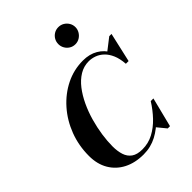

<svg xmlns="http://www.w3.org/2000/svg" viewBox="-289 -1194 1351 1351"><g transform="rotate(-45 386.0 -519.0)"><path d="M332.5 10Q248.5 10 185.5 -22.2Q122.5 -54.5 87.5 -114Q52.5 -173.5 52.5 -255Q52.5 -357.5 87.2 -448.8Q122 -540 183.8 -610Q245.5 -680 326 -720Q406.5 -760 497.5 -760Q561.5 -760 609.2 -732.2Q657 -704.5 683.5 -653Q710 -601.5 710 -530H695Q691 -584.5 674.8 -622.2Q658.5 -660 634 -683.2Q609.5 -706.5 580.5 -717Q551.5 -727.5 522.5 -727.5Q473 -727.5 431 -702Q389 -676.5 355.2 -632.8Q321.5 -589 295.5 -533.8Q269.5 -478.5 252.2 -417.5Q235 -356.5 226.2 -296.8Q217.5 -237 217.5 -185.5Q217.5 -137 229.5 -100Q241.5 -63 270.8 -42.2Q300 -21.5 352 -21.5Q411.5 -21.5 462.2 -48.5Q513 -75.5 555.8 -120.5Q598.5 -165.5 633 -220.5H648Q618 -159 571.5 -106.5Q525 -54 464.5 -22Q404 10 332.5 10ZM581.5 0 524.5 -69.5Q544 -87 564.5 -108Q585 -129 603 -155.5L633 -220.5H659.5L604 0ZM695 -530 694.5 -593Q687.5 -617 678.5 -636.5Q669.5 -656 655.5 -677L749.5 -750H772L722 -530ZM541 -878Q517 -878 497.8 -890Q478.5 -902 467.5 -921.5Q456.5 -941 456.5 -963.5Q456.5 -986.5 467.5 -1005.8Q478.5 -1025 497.8 -1036.8Q517 -1048.5 541 -1048.5Q565 -1048.5 584.2 -1036.8Q603.5 -1025 615 -1005.8Q626.5 -986.5 626.5 -963.5Q626.5 -941 615 -921.5Q603.5 -902 584.2 -890Q565 -878 541 -878Z"/></g></svg>

Font: Bodoni Moda 9pt
Style: Bold Italic
Weight: 700
Italic angle: -13°
Designer: Owen Earl
Foundry: indestructible type
Version: Version 2.004